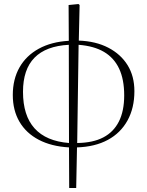

<svg xmlns="http://www.w3.org/2000/svg" viewBox="-20 -723 736 960"><path d="M326 217 325 14Q237 9 174 -24Q111 -57 77.5 -114Q44 -171 44 -248Q44 -327 77.5 -386Q111 -445 174 -479.5Q237 -514 324 -519L323 -698L372 -703L378 -698L374 -520Q459 -517 521.5 -484.5Q584 -452 618 -397Q652 -342 652 -267Q652 -183 617.5 -120.5Q583 -58 519 -23.5Q455 11 365 14L361 217ZM325 -8 324 -499Q210 -493 152.5 -434.5Q95 -376 95 -264Q95 -145 153 -81Q211 -17 325 -8ZM366 -8Q445 -9 496.5 -36Q548 -63 574.5 -115.5Q601 -168 601 -246Q601 -326 575.5 -380Q550 -434 500 -463.5Q450 -493 373 -499Z"/></svg>

Font: Literata 60pt ExtraLight
Style: Regular
Weight: 250
Designer: Latin by Veronika Burian and Jose Scaglione. Greek by Irene Vlachou. Cyrillic by Vera Evstafieva.
Foundry: TypeTogether
Version: Version 3.103;gftools[0.9.29]